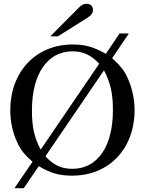

<svg xmlns="http://www.w3.org/2000/svg" viewBox="-20 -910 762 1010"><path d="M245 -719H285L439 -816C460 -829 469 -842 469 -858C469 -878 456 -890 434 -890C419 -890 410 -885 392 -867ZM658 -734H609L537 -627C473 -663 428 -676 362 -676C169 -676 34 -533 34 -330C34 -269 48 -207 72 -158C90 -120 107 -99 151 -59L56 80H105L184 -36C246 1 292 14 359 14C554 14 688 -127 688 -332C688 -393 672 -457 649 -505C631 -543 613 -564 570 -604ZM194 -123C160 -187 148 -242 148 -330C148 -521 230 -640 361 -640C417 -640 458 -621 502 -575ZM527 -540C561 -475 574 -419 574 -330C574 -139 493 -22 361 -22C303 -22 262 -41 219 -88Z"/></svg>

Font: STIXGeneral
Style: Regular
Weight: 400
Designer: MicroPress Inc., with final additions and corrections provided by Coen Hoffman, Elsevier (retired)
Version: Version 1.1.0